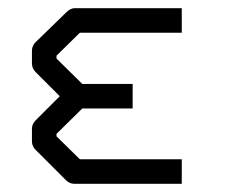

<svg xmlns="http://www.w3.org/2000/svg" viewBox="-20 -501 580 469"><path d="M424 -52H162Q150 -52 141 -61L67 -135Q58 -144 58 -156V-186Q58 -198 67 -207L126 -266L67 -325Q58 -334 58 -346V-377Q58 -389 67 -398L141 -470Q152 -481 162 -481H424V-421H175L118 -365V-358L181 -296H304V-236H181L118 -174V-168L175 -112H424Z"/></svg>

Font: 3270 Nerd Font Mono
Style: Regular
Weight: 400
Monospace: yes
Version: Version 3.0.1;Nerd Fonts 3.0.0